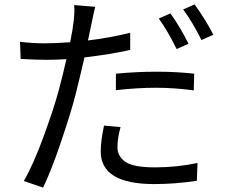

<svg xmlns="http://www.w3.org/2000/svg" viewBox="-20 -803 1040 873"><path d="M528 -225Q514 -174 514 -133.5Q514 -93 549.5 -67.5Q585 -42 684.5 -42Q784 -42 878 -62L875 19Q774 34 682 34Q438 34 438 -114Q438 -162 453 -232ZM413 -772Q406 -746 400 -714Q384 -637 380 -619Q479 -631 572 -654V-576Q484 -556 364 -542Q341 -442 322.5 -369Q304 -296 259 -162.5Q214 -29 176 50L88 20Q131 -53 178.5 -183Q226 -313 247 -392Q268 -471 282 -534Q233 -531 189.5 -531Q146 -531 74 -535L71 -613Q127 -606 180.5 -606Q234 -606 299 -611Q323 -727 317 -780ZM507 -468Q602 -477 692 -477Q782 -477 863 -468L861 -392Q774 -404 689 -404Q604 -404 507 -393ZM755 -742Q800 -679 837 -604L783 -580Q744 -660 702 -719ZM865 -783Q919 -707 950 -645L896 -621Q855 -703 813 -760Z"/></svg>

Font: Swei Fan Sans CJK TC
Style: Regular
Weight: 400
Version: Version 2.130